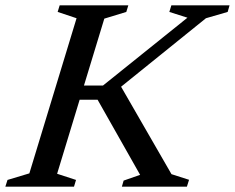

<svg xmlns="http://www.w3.org/2000/svg" viewBox="-41 -696 876 716"><path d="M598.5 -46.5 664 -25.5 656 0H413.5L420 -22.5L481.5 -44L323 -324H220L237 -377H343L658 -630L590.5 -651.5L598 -676H815L808 -651.5L727 -628L377 -345.5L398.5 -393.5ZM244.5 -628 174 -651.5 181.5 -676H437.5L430 -651.5L348 -626.5L172 -48L242.5 -25L235 0H-21L-13 -25L68.5 -49.5Z"/></svg>

Font: Newsreader 16pt 16pt Medium
Style: Italic
Weight: 500
Italic angle: -17°
Version: Version 1.003